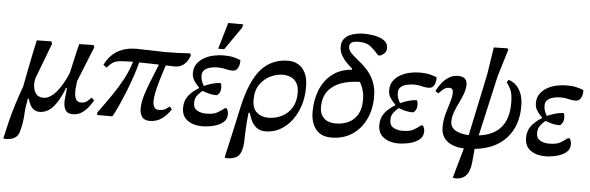

<svg xmlns="http://www.w3.org/2000/svg" viewBox="-98 -899 4011 1306"><g transform="rotate(5 1908.0 -246.0)"><path d="M-24 217 -43 214Q-28 146 -13.5 88.5Q1 31 19 -26Q37 -83 61 -149Q71 -203 83 -263Q95 -323 106 -378Q117 -433 126 -470L225 -472L232 -457L142 -220Q142 -220 138 -206Q134 -192 134 -172Q134 -137 150.5 -111Q167 -85 204 -85Q231 -85 255 -102Q279 -119 299 -144.5Q319 -170 334.5 -197.5Q350 -225 359.5 -246.5Q369 -268 371 -277Q381 -320 392.5 -373Q404 -426 416 -470L513 -472L520 -458L423 -217Q423 -208 420 -187.5Q417 -167 417 -151Q417 -110 428 -92.5Q439 -75 462 -75Q488 -75 503 -87.5Q518 -100 532 -115L550 -97Q536 -72 517 -48Q498 -24 472.5 -7.5Q447 9 413 9Q377 9 363.5 -13Q350 -35 350 -68Q350 -85 353 -107Q356 -129 359 -164H352Q324 -92 296 -53.5Q268 -15 240.5 -1Q213 13 189 13Q160 13 143 -2Q126 -17 118 -37Q110 -57 105 -71H100Q88 -10 85.5 42.5Q83 95 68 151Q61 180 46 193.5Q31 207 12 211.5Q-7 216 -24 217Z M616 -327 592 -343Q624 -410 679 -441Q734 -472 808 -472Q860 -471 905.5 -469.5Q951 -468 1002 -467Q1047 -467 1089.5 -468.5Q1132 -470 1173 -473L1179 -461Q1176 -448 1164.5 -427.5Q1153 -407 1131.5 -391Q1110 -375 1076 -375Q1063 -375 1047 -375.5Q1031 -376 1015 -377Q1009 -358 998.5 -326Q988 -294 977.5 -257.5Q967 -221 960 -186.5Q953 -152 953 -128Q953 -107 961 -89Q969 -71 993 -71Q1021 -71 1036.5 -80Q1052 -89 1066 -101L1082 -83Q1058 -44 1022 -17.5Q986 9 938 9Q902 9 886 -13Q870 -35 870 -70Q870 -111 885 -160.5Q900 -210 922.5 -265Q945 -320 968 -378Q937 -379 901 -380Q865 -381 833 -381Q823 -342 805 -287.5Q787 -233 764.5 -177Q742 -121 720.5 -73.5Q699 -26 683 0H579V-18Q631 -88 671 -146.5Q711 -205 741 -261.5Q771 -318 791 -382Q736 -381 705.5 -378.5Q675 -376 656 -364.5Q637 -353 616 -327Z M1295 14Q1237 14 1197 -14.5Q1157 -43 1157 -100Q1157 -148 1182.5 -181.5Q1208 -215 1253 -242V-247Q1230 -270 1216.5 -291.5Q1203 -313 1203 -342Q1203 -378 1221 -404Q1239 -430 1268.5 -447Q1298 -464 1333.5 -471.5Q1369 -479 1402 -479Q1442 -479 1470.5 -472Q1499 -465 1517 -457V-440Q1515 -417 1504 -399Q1493 -381 1468 -381Q1445 -381 1421.5 -387.5Q1398 -394 1368 -394Q1345 -394 1320.5 -388.5Q1296 -383 1279.5 -369Q1263 -355 1263 -330Q1263 -310 1269.5 -291.5Q1276 -273 1285 -260Q1308 -271 1336.5 -279.5Q1365 -288 1393 -290Q1404 -290 1404 -256Q1404 -235 1394 -220Q1384 -205 1377 -205Q1350 -205 1327 -210.5Q1304 -216 1279 -226Q1262 -212 1245.5 -192Q1229 -172 1229 -139Q1229 -103 1255.5 -88.5Q1282 -74 1315 -74Q1367 -74 1392.5 -89Q1418 -104 1441 -122H1453Q1465 -103 1465 -83Q1465 -46 1437.5 -25Q1410 -4 1370.5 5Q1331 14 1295 14ZM1401 -521H1360L1413 -701H1515L1510 -678Z M1486 216 1468 213Q1491 114 1510.5 24Q1530 -66 1546 -138Q1587 -322 1659 -401.5Q1731 -481 1844 -481Q1880 -481 1911 -463.5Q1942 -446 1960.5 -408Q1979 -370 1978 -308Q1978 -243 1959.5 -185.5Q1941 -128 1907.5 -84Q1874 -40 1828.5 -14.5Q1783 11 1730 11Q1691 11 1667.5 -7.5Q1644 -26 1631.5 -53Q1619 -80 1612 -105H1604Q1596 -40 1594.5 9Q1593 58 1591.5 95.5Q1590 133 1579 163Q1567 194 1543 204.5Q1519 215 1486 216ZM1739 -83Q1790 -83 1832.5 -104.5Q1875 -126 1900 -167Q1925 -208 1925 -267Q1925 -312 1909 -337Q1893 -362 1867.5 -372.5Q1842 -383 1815 -383Q1773 -383 1730.5 -363Q1688 -343 1659 -302Q1630 -261 1630 -196Q1630 -138 1661 -110.5Q1692 -83 1739 -83Z M2178 14Q2128 14 2097 -8Q2066 -30 2051.5 -67Q2037 -104 2037 -150Q2037 -231 2063.5 -298Q2090 -365 2143.5 -408Q2197 -451 2278 -458L2280 -465Q2261 -481 2240 -502Q2219 -523 2204 -549.5Q2189 -576 2189 -608Q2189 -640 2205 -660.5Q2221 -681 2245.5 -691.5Q2270 -702 2295.5 -705.5Q2321 -709 2339 -709Q2380 -709 2417.5 -701Q2455 -693 2479.5 -675Q2504 -657 2504 -627Q2504 -604 2492.5 -591.5Q2481 -579 2463 -571H2448Q2420 -604 2391 -627.5Q2362 -651 2310 -651Q2274 -651 2260 -641Q2246 -631 2246 -613Q2246 -590 2266 -569.5Q2286 -549 2316 -525.5Q2346 -502 2375.5 -470.5Q2405 -439 2425 -394Q2445 -349 2445 -286Q2445 -200 2412 -132Q2379 -64 2319 -25Q2259 14 2178 14ZM2340 -380Q2270 -379 2213.5 -359Q2157 -339 2124 -296.5Q2091 -254 2091 -184Q2091 -139 2119.5 -111.5Q2148 -84 2199 -84Q2247 -84 2286 -102Q2325 -120 2348.5 -159Q2372 -198 2372 -261Q2372 -325 2340 -380Z M2635 14Q2577 14 2537 -14.5Q2497 -43 2497 -100Q2497 -148 2522.5 -181.5Q2548 -215 2593 -242V-247Q2570 -270 2556.5 -291.5Q2543 -313 2543 -342Q2543 -378 2561 -404Q2579 -430 2608.5 -447Q2638 -464 2673.5 -471.5Q2709 -479 2742 -479Q2782 -479 2810.5 -472Q2839 -465 2857 -457V-440Q2855 -417 2844 -399Q2833 -381 2808 -381Q2785 -381 2761.5 -387.5Q2738 -394 2708 -394Q2685 -394 2660.5 -388.5Q2636 -383 2619.5 -369Q2603 -355 2603 -330Q2603 -310 2609.5 -291.5Q2616 -273 2625 -260Q2648 -271 2676.5 -279.5Q2705 -288 2733 -290Q2744 -290 2744 -256Q2744 -235 2734 -220Q2724 -205 2717 -205Q2690 -205 2667 -210.5Q2644 -216 2619 -226Q2602 -212 2585.5 -192Q2569 -172 2569 -139Q2569 -103 2595.5 -88.5Q2622 -74 2655 -74Q2707 -74 2732.5 -89Q2758 -104 2781 -122H2793Q2805 -103 2805 -83Q2805 -46 2777.5 -25Q2750 -4 2710.5 5Q2671 14 2635 14Z M3044 217 3026 214 3084 9Q3009 6 2968 -28.5Q2927 -63 2927 -121Q2927 -169 2939 -213Q2951 -257 2963.5 -295.5Q2976 -334 2976 -363Q2976 -393 2950 -393Q2926 -393 2909 -378.5Q2892 -364 2878 -349L2857 -363Q2871 -392 2892 -418.5Q2913 -445 2940.5 -462Q2968 -479 3003 -479Q3064 -479 3064 -424Q3064 -394 3052 -361.5Q3040 -329 3023.5 -296Q3007 -263 2995 -230Q2983 -197 2983 -166Q2983 -127 3017.5 -106.5Q3052 -86 3109 -84L3198 -505L3227 -693L3319 -695L3327 -688L3270 -500L3177 -88Q3378 -113 3378 -325Q3378 -391 3362 -421.5Q3346 -452 3335 -464L3346 -482Q3366 -478 3390 -459.5Q3414 -441 3431 -404.5Q3448 -368 3448 -308Q3448 -177 3373 -93Q3298 -9 3157 6Q3152 58 3149 94Q3146 130 3134 160Q3113 216 3044 217Z M3637 14Q3579 14 3539 -14.5Q3499 -43 3499 -100Q3499 -148 3524.5 -181.5Q3550 -215 3595 -242V-247Q3572 -270 3558.5 -291.5Q3545 -313 3545 -342Q3545 -378 3563 -404Q3581 -430 3610.5 -447Q3640 -464 3675.5 -471.5Q3711 -479 3744 -479Q3784 -479 3812.5 -472Q3841 -465 3859 -457V-440Q3857 -417 3846 -399Q3835 -381 3810 -381Q3787 -381 3763.5 -387.5Q3740 -394 3710 -394Q3687 -394 3662.5 -388.5Q3638 -383 3621.5 -369Q3605 -355 3605 -330Q3605 -310 3611.5 -291.5Q3618 -273 3627 -260Q3650 -271 3678.5 -279.5Q3707 -288 3735 -290Q3746 -290 3746 -256Q3746 -235 3736 -220Q3726 -205 3719 -205Q3692 -205 3669 -210.5Q3646 -216 3621 -226Q3604 -212 3587.5 -192Q3571 -172 3571 -139Q3571 -103 3597.5 -88.5Q3624 -74 3657 -74Q3709 -74 3734.5 -89Q3760 -104 3783 -122H3795Q3807 -103 3807 -83Q3807 -46 3779.5 -25Q3752 -4 3712.5 5Q3673 14 3637 14Z"/></g></svg>

Font: STIX Two Text Medium
Style: Italic
Weight: 500
Italic angle: -12°
Designer: Ross Mills, John Hudson & Paul Hanslow, Tiro Typeworks Ltd; with prior portions MicroPress Inc. and Coen Hoffman, Elsevi
Foundry: Tiro Typeworks Ltd
Version: Version 2.13 b171